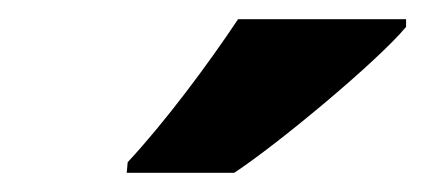

<svg xmlns="http://www.w3.org/2000/svg" viewBox="-20 -786 443 200"><path d="M113 -617 112 -606H224C271 -637 374 -723 403 -758V-766H228C196 -718 152 -659 113 -617Z"/></svg>

Font: Noto Sans SemiCondensed ExtraBold
Style: Italic
Weight: 800
Width: 4
Italic angle: -12°
Designer: Monotype Design Team
Foundry: Monotype Imaging Inc.
Version: Version 2.013